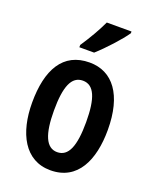

<svg xmlns="http://www.w3.org/2000/svg" viewBox="-144 -849 760 942"><g transform="rotate(20 236.0 -378.0)"><path d="M377 -757V-766H248C227 -721 199 -672 163 -618V-606H240C285 -646 351 -718 377 -757ZM433 -272C433 -455 358 -553 237 -553C98 -553 38 -443 38 -272C38 -113 101 10 235 10C377 10 433 -115 433 -272ZM152 -272C152 -397 177 -458 236 -458C295 -458 320 -396 320 -272C320 -147 295 -85 236 -85C178 -85 152 -149 152 -272Z"/></g></svg>

Font: Noto Sans Devanagari ExtraCondensed SemiBold
Style: Regular
Weight: 600
Width: 2
Designer: Jelle Bosma - Monotype Design Team
Foundry: Monotype Imaging Inc.
Version: Version 2.004